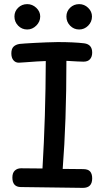

<svg xmlns="http://www.w3.org/2000/svg" viewBox="-20 -914 502 931"><path d="M427 -49Q427 -3 382 -3L80 -7Q40 -8 40 -53Q40 -76 52 -87Q64 -98 82 -98L186 -97Q201 -348 202 -618Q166 -617 103 -612L71 -610Q55 -610 45 -622Q35 -634 35 -655Q35 -677 45.5 -687.5Q56 -698 75 -701Q93 -703 149 -706Q205 -709 259 -710Q338 -710 388 -704Q427 -699 427 -659Q427 -639 416.5 -627Q406 -615 385 -615L355 -616L302 -619Q302 -323 284 -95L383 -94Q407 -94 417 -82.5Q427 -71 427 -49ZM50 -834Q50 -859 68 -876.5Q86 -894 112 -894Q137 -894 156 -876Q175 -858 175 -834Q175 -809 156 -790Q137 -771 112 -771Q86 -771 68 -789.5Q50 -808 50 -834ZM302 -834Q302 -859 320 -876.5Q338 -894 364 -894Q389 -894 407.5 -876Q426 -858 426 -834Q426 -808 407.5 -789.5Q389 -771 364 -771Q338 -771 320 -789.5Q302 -808 302 -834Z"/></svg>

Font: Mali Medium
Style: Regular
Weight: 500
Version: Version 1.000; ttfautohint (v1.6)